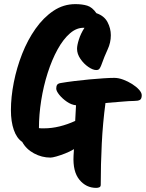

<svg xmlns="http://www.w3.org/2000/svg" viewBox="-20 -751 708 932"><path d="M225 14Q183 14 145 -6.5Q107 -27 88 -62Q61 -80 47 -120.5Q33 -161 33 -216Q33 -280 47 -351Q61 -422 87.5 -489.5Q114 -557 152.5 -611.5Q191 -666 239.5 -698.5Q288 -731 346 -731Q379 -731 403.5 -723.5Q428 -716 448 -687Q486 -674 502 -643.5Q518 -613 518 -580Q518 -544 502.5 -511Q487 -478 471 -433Q467 -423 462.5 -417Q458 -411 447 -411Q431 -411 409 -426Q387 -441 370.5 -465Q354 -489 354 -514Q354 -531 363 -559.5Q372 -588 390 -616Q353 -618 320 -589.5Q287 -561 259.5 -511Q232 -461 211.5 -397Q191 -333 180 -263.5Q169 -194 169 -129Q175 -128 181 -128Q187 -128 193 -128Q231 -128 269.5 -137.5Q308 -147 345 -164L349 -240Q327 -242 305 -257Q283 -272 268 -290.5Q253 -309 253 -321Q253 -333 257.5 -339.5Q262 -346 275 -348Q304 -353 340.5 -357.5Q377 -362 414 -365.5Q451 -369 483.5 -371Q516 -373 535 -373Q555 -373 578 -364.5Q601 -356 621.5 -343Q642 -330 655 -315.5Q668 -301 668 -289Q668 -271 659 -266Q650 -261 631 -261Q609 -261 571 -257.5Q533 -254 492 -251Q479 -154 474 -53.5Q469 47 469 146Q469 155 462.5 158Q456 161 447 161Q398 161 365.5 121.5Q333 82 337 5L339 -27Q319 -15 296 -6Q273 3 253.5 8.5Q234 14 225 14Z"/></svg>

Font: Protest Riot
Style: Regular
Weight: 400
Designer: Octavio Pardo
Foundry: Ashler Design
Version: Version 2.005; ttfautohint (v1.8.4.7-5d5b)